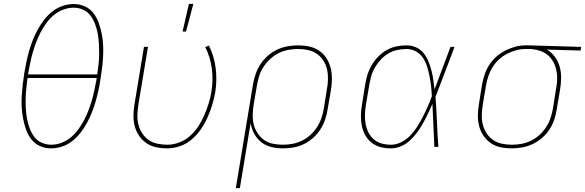

<svg xmlns="http://www.w3.org/2000/svg" viewBox="-20 -764 3044 999"><path d="M246 8Q215 8 188 -4Q161 -16 143.5 -38.5Q126 -61 116 -88.5Q106 -116 100.5 -145Q95 -174 93 -204Q91 -234 93 -264.5Q95 -295 98.5 -326Q102 -357 107 -388Q112 -416 118 -444.5Q124 -473 132 -501Q140 -529 151 -556.5Q162 -584 176.5 -610.5Q191 -637 210 -661.5Q229 -686 253.5 -705Q278 -724 306.5 -733.5Q335 -743 363 -743Q394 -743 421 -731Q448 -719 465.5 -696.5Q483 -674 493 -646.5Q503 -619 509 -590Q515 -561 516.5 -531Q518 -501 516.5 -470.5Q515 -440 511 -409Q507 -378 502 -347Q498 -319 491.5 -290.5Q485 -262 477 -234Q469 -206 458 -178.5Q447 -151 432.5 -124.5Q418 -98 399 -73.5Q380 -49 356 -30Q332 -11 303 -1.5Q274 8 246 8ZM126 -377H486Q490 -404 493 -431Q496 -458 496 -484.5Q496 -511 494.5 -537.5Q493 -564 488.5 -589Q484 -614 475 -638Q466 -662 451.5 -682Q437 -702 413.5 -713Q390 -724 363 -724Q337 -724 309.5 -714Q282 -704 260 -685.5Q238 -667 221 -643.5Q204 -620 191 -595Q178 -570 168 -543.5Q158 -517 150.5 -491Q143 -465 137.5 -438Q132 -411 127 -385ZM247 -11Q273 -11 300 -21Q327 -31 349 -49.5Q371 -68 388 -91.5Q405 -115 418 -140Q431 -165 441 -191.5Q451 -218 458.5 -244Q466 -270 471.5 -297Q477 -324 482 -350L483 -358H123Q120 -331 117 -304Q114 -277 113.5 -250.5Q113 -224 114.5 -197.5Q116 -171 120.5 -146Q125 -121 134 -97Q143 -73 157.5 -53Q172 -33 196 -22Q220 -11 247 -11Z M850 8Q820 8 792 2Q764 -4 741.5 -19.5Q719 -35 703.5 -58Q688 -81 681 -108Q674 -135 674.5 -164.5Q675 -194 680 -223L729 -520H750L700 -220Q696 -194 695 -167.5Q694 -141 700 -116.5Q706 -92 719.5 -71Q733 -50 753 -36Q773 -22 798.5 -16.5Q824 -11 851 -11Q881 -11 912 -22.5Q943 -34 968.5 -56.5Q994 -79 1012 -107Q1030 -135 1043 -165Q1056 -195 1065.5 -225.5Q1075 -256 1080 -287Q1090 -348 1082 -408Q1074 -468 1048 -519L1067 -527Q1094 -473 1102 -410.5Q1110 -348 1100 -284Q1094 -251 1084 -218Q1074 -185 1060 -153.5Q1046 -122 1025.5 -92Q1005 -62 977.5 -38.5Q950 -15 916.5 -3.5Q883 8 850 8ZM930 -600 963 -744H986L948 -600Z M1207 215 1296 -323Q1301 -351 1310 -378Q1319 -405 1335 -429.5Q1351 -454 1373 -473.5Q1395 -493 1421.5 -505.5Q1448 -518 1476 -523Q1504 -528 1531 -528Q1561 -528 1589 -522Q1617 -516 1640 -500.5Q1663 -485 1678 -462Q1693 -439 1700 -412Q1707 -385 1707 -355.5Q1707 -326 1702 -297L1685 -197Q1681 -170 1672 -143Q1663 -116 1647.5 -91.5Q1632 -67 1609.5 -47Q1587 -27 1561.5 -14.5Q1536 -2 1508 3Q1480 8 1453 8Q1422 8 1392.5 1Q1363 -6 1340.5 -23.5Q1318 -41 1303.5 -67Q1289 -93 1284 -123L1228 215ZM1451 -11Q1476 -11 1501 -15.5Q1526 -20 1550 -31.5Q1574 -43 1594.5 -61.5Q1615 -80 1629.5 -102.5Q1644 -125 1652.5 -150Q1661 -175 1665 -200L1681 -300Q1686 -326 1686.5 -352.5Q1687 -379 1681.5 -403.5Q1676 -428 1662.5 -449Q1649 -470 1628.5 -484Q1608 -498 1583 -503.5Q1558 -509 1531 -509Q1506 -509 1480.5 -504.5Q1455 -500 1431.5 -488.5Q1408 -477 1387.5 -458.5Q1367 -440 1352 -417.5Q1337 -395 1329 -370Q1321 -345 1317 -320L1300 -221Q1296 -195 1295 -168.5Q1294 -142 1300 -117.5Q1306 -93 1319.5 -72Q1333 -51 1353 -36.5Q1373 -22 1398.5 -16.5Q1424 -11 1451 -11Z M2013 8Q1985 8 1959 1Q1933 -6 1912.5 -22.5Q1892 -39 1879.5 -62.5Q1867 -86 1862 -112.5Q1857 -139 1858 -167Q1859 -195 1864 -223L1880 -323Q1884 -349 1892 -375Q1900 -401 1914 -425Q1928 -449 1948 -469.5Q1968 -490 1992 -503.5Q2016 -517 2042.5 -522.5Q2069 -528 2095 -528Q2122 -528 2145 -517.5Q2168 -507 2183.5 -488Q2199 -469 2208.5 -446Q2218 -423 2224.5 -398.5Q2231 -374 2234.5 -349Q2238 -324 2241 -299Q2262 -354 2282.5 -409.5Q2303 -465 2324 -520H2345Q2320 -455 2295.5 -389.5Q2271 -324 2246 -260Q2251 -195 2253.5 -130Q2256 -65 2261 0H2240Q2237 -56 2235 -111.5Q2233 -167 2230 -223Q2219 -198 2207 -173Q2195 -148 2181.5 -123.5Q2168 -99 2151 -76Q2134 -53 2113.5 -33.5Q2093 -14 2066.5 -3Q2040 8 2013 8ZM2014 -11Q2042 -11 2068.5 -24.5Q2095 -38 2115.5 -59.5Q2136 -81 2151.5 -106Q2167 -131 2180.5 -157Q2194 -183 2205.5 -209.5Q2217 -236 2227 -263Q2226 -289 2223 -315Q2220 -341 2215 -366.5Q2210 -392 2202.5 -416.5Q2195 -441 2181.5 -462Q2168 -483 2145 -496Q2122 -509 2095 -509Q2072 -509 2047.5 -504Q2023 -499 2001 -486Q1979 -473 1961.5 -454Q1944 -435 1931 -413Q1918 -391 1911.5 -367.5Q1905 -344 1901 -320L1884 -220Q1880 -195 1879 -170Q1878 -145 1882 -121Q1886 -97 1896.5 -76Q1907 -55 1924.5 -39.5Q1942 -24 1965.5 -17.5Q1989 -11 2014 -11Z M2642 8Q2612 8 2584 2Q2556 -4 2533.5 -19.5Q2511 -35 2495.5 -58Q2480 -81 2473 -108Q2466 -135 2466.5 -164.5Q2467 -194 2472 -223L2488 -323Q2493 -350 2501.5 -376Q2510 -402 2525.5 -426Q2541 -450 2563 -469.5Q2585 -489 2610 -501.5Q2635 -514 2661.5 -521Q2688 -528 2715 -528H2731L3004 -520L3001 -501L2825 -506Q2850 -492 2867 -468.5Q2884 -445 2892 -417Q2900 -389 2899.5 -358Q2899 -327 2894 -297L2877 -197Q2873 -169 2864 -142Q2855 -115 2839 -90.5Q2823 -66 2800.5 -46.5Q2778 -27 2751.5 -14.5Q2725 -2 2697 3Q2669 8 2642 8ZM2643 -11Q2668 -11 2693 -15.5Q2718 -20 2742 -31.5Q2766 -43 2786.5 -61.5Q2807 -80 2821.5 -102.5Q2836 -125 2844.5 -150Q2853 -175 2857 -200L2873 -300Q2878 -325 2879 -349.5Q2880 -374 2875 -397.5Q2870 -421 2859 -441.5Q2848 -462 2830.5 -477Q2813 -492 2790.5 -499.5Q2768 -507 2743 -509H2714Q2690 -509 2665.5 -502.5Q2641 -496 2618 -484Q2595 -472 2575.5 -454Q2556 -436 2542.5 -414Q2529 -392 2521 -368Q2513 -344 2509 -320L2492 -220Q2488 -194 2487 -167.5Q2486 -141 2492 -116.5Q2498 -92 2511.5 -71Q2525 -50 2545 -36Q2565 -22 2590.5 -16.5Q2616 -11 2643 -11Z"/></svg>

Font: Iosevka Thin Extended
Style: Italic
Weight: 100
Width: 7
Italic angle: -9°
Monospace: yes
Designer: Belleve Invis
Foundry: Belleve Invis
Version: Version 32.5.0; ttfautohint (v1.8.4)